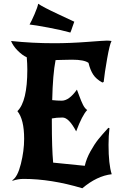

<svg xmlns="http://www.w3.org/2000/svg" viewBox="-20 -963 663 1026"><path d="M47 3 46 0Q74 -17 91.5 -87Q109 -157 109 -221Q109 -325 73 -369Q126 -421 126 -591Q126 -621 123 -657Q100 -667 75 -692Q50 -717 39 -744Q152 -732 269 -732Q354 -732 445.5 -739Q537 -746 551 -746Q564 -746 576 -744Q566 -726 552.5 -649.5Q539 -573 534 -525L527 -522Q494 -540 478 -564.5Q462 -589 453 -627Q430 -644 365 -644Q346 -644 315 -643Q284 -642 277 -642Q262 -566 259 -428Q286 -425 310 -425Q349 -425 391 -484Q394 -477 404 -449.5Q414 -422 423.5 -403Q433 -384 446 -375Q419 -347 387 -261Q348 -335 314 -335Q281 -335 257 -330V-312Q257 -171 264 -94L433 -77Q442 -116 463.5 -154.5Q485 -193 505 -218Q525 -243 559 -280L565 -278Q560 -239 560 -189Q560 -85 577 -32Q498 -23 420 43Q253 -7 106 -7Q76 -7 47 3ZM377 -847Q372 -835 366.5 -817.5Q361 -800 356 -789Q311 -802 239 -815.5Q167 -829 138 -832Q148 -849 164.5 -887Q181 -925 184 -943Q210 -925 290.5 -887.5Q371 -850 377 -847Z"/></svg>

Font: NewRocker
Style: Regular
Weight: 400
Designer: Pablo Impallari, Brenda Gallo, Rodrigo Fuenzalida
Foundry: Pablo Impallari, Brenda Gallo, Rodrigo Fuenzalida
Version: Version 1.000